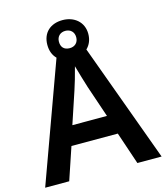

<svg xmlns="http://www.w3.org/2000/svg" viewBox="-127 -976 927 1072"><g transform="rotate(-15 336.5 -439.5)"><path d="M533 0H673L422 -686C443 -706 455 -734 455 -768C455 -837 402 -879 335 -879C265 -879 218 -837 218 -767C218 -732 229 -705 249 -685L0 0H139L202 -187H470ZM335 -717C302 -717 285 -736 285 -767C285 -798 306 -817 335 -817C364 -817 385 -798 385 -767C385 -736 364 -717 335 -717ZM375 -481 437 -298H237L298 -481C306 -503 326 -572 336 -612C345 -577 367 -508 375 -481Z"/></g></svg>

Font: Noto Kufi Arabic SemiBold
Style: Regular
Weight: 600
Designer: Monotype Design Team, David Williams, Khaled Hosny
Foundry: Google LLC
Version: Version 2.109